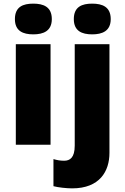

<svg xmlns="http://www.w3.org/2000/svg" viewBox="-20 -847 689 1056"><path d="M163 -827C107 -827 62 -810 62 -742C62 -676 107 -658 163 -658C218 -658 265 -676 265 -742C265 -810 218 -827 163 -827ZM386 -742C386 -676 431 -658 487 -658C542 -658 589 -676 589 -742C589 -810 542 -827 487 -827C431 -827 386 -810 386 -742ZM258 -604H67V-51H258ZM377 189C529 189 582 94 582 -6V-604H391V-46C391 21 364 37 333 37C311 37 295 34 274 28V177C300 184 346 189 377 189Z"/></svg>

Font: Noto Sans Tamil UI Black
Style: Regular
Weight: 900
Designer: Jelle Bosma - Monotype Design Team
Foundry: Monotype Imaging Inc.
Version: Version 2.004